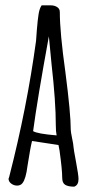

<svg xmlns="http://www.w3.org/2000/svg" viewBox="-20 -690 339 719"><path d="M213 -24Q213 -54 203 -126L199 -147L100 -162Q94 -139 83 -69Q77 -20 64 -4Q57 5 44 5Q32 5 22 -2.5Q12 -10 12 -21L14 -26L15 -30Q81 -287 115 -537Q115 -541 116 -550.5Q117 -560 118 -578Q121 -615 124.5 -637Q128 -659 136 -670H170Q184 -670 194 -663.5Q204 -657 204 -645Q204 -569 225 -419Q245 -265 245 -203Q245 -197 250 -172Q255 -149 255 -142Q255 -135 265 -82Q274 -34 274 -20V-19Q274 3 258 9Q235 9 224 2Q213 -5 213 -24ZM189 -220Q189 -310 173 -450L163 -554Q120 -319 104 -199Q119 -189 192 -183Q189 -198 189 -220Z"/></svg>

Font: Amatic SC
Style: Bold
Weight: 700
Designer: Multiple Designers
Foundry: Vernon Adams
Version: Version 2.505